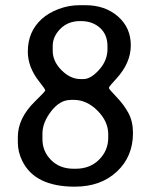

<svg xmlns="http://www.w3.org/2000/svg" viewBox="-20 -699 585 731"><path d="M389.2 -512.2V-523.4Q389.2 -567.4 360.6 -593Q332 -618.7 288.6 -618.7H284.7Q239.3 -618.7 210 -589.4Q180.7 -560.1 180.7 -523.9V-505.9Q180.7 -465.3 214.4 -431.6Q248 -397.9 287.1 -397.9H297.4Q325.7 -397.9 357.4 -433.3Q389.2 -468.8 389.2 -512.2ZM392.1 -174.8V-188Q392.1 -236.8 351.1 -277.8Q310.1 -318.8 260.3 -318.8H252.4L248 -318.4Q208 -318.4 174.8 -275.4Q141.6 -232.4 141.6 -190.4V-168.9Q141.6 -122.6 174.6 -89.6Q207.5 -56.6 259.8 -56.6H268.6Q322.8 -56.6 357.4 -91.3Q392.1 -126 392.1 -174.8ZM85.9 -502.4Q85.9 -578.6 138.7 -626.5Q165 -650.4 203.6 -664.8Q242.2 -679.2 282.7 -679.2H305.2Q379.9 -679.2 429 -636.5Q478 -593.8 478 -526.6Q478 -459.5 423.3 -399.9Q394.5 -369.1 394.5 -364.5Q394.5 -359.9 423.3 -330.1Q452.1 -300.3 469.2 -268.1Q486.3 -236.3 486.3 -192.4Q486.3 -103 425 -45.7Q363.8 11.7 264.6 11.7Q112.3 11.7 64.5 -86.9Q47.9 -121.1 47.9 -156.7V-177.7Q47.9 -249 113.3 -313Q152.3 -350.6 152.3 -355Q152.3 -359.4 129.9 -387.7Q85.9 -442.9 85.9 -502.4Z"/></svg>

Font: Averia Gruesa Libre
Style: Regular
Weight: 500
Italic angle: -1.70001°
Version: Version 1.001